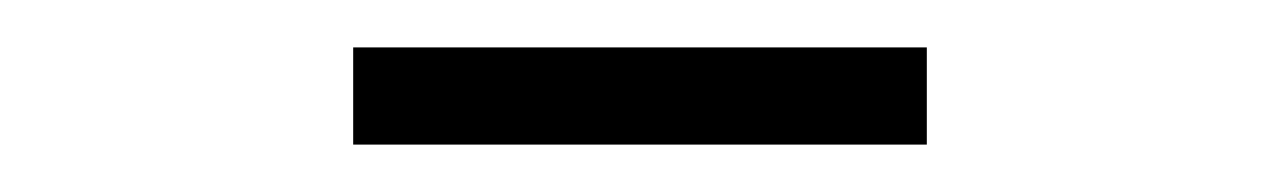

<svg xmlns="http://www.w3.org/2000/svg" viewBox="-20 -710 540 81"><path d="M129 -649V-690H371V-649Z"/></svg>

Font: Literata 60pt ExtraLight
Style: Regular
Weight: 250
Designer: Latin by Veronika Burian and Jose Scaglione. Greek by Irene Vlachou. Cyrillic by Vera Evstafieva.
Foundry: TypeTogether
Version: Version 3.103;gftools[0.9.29]